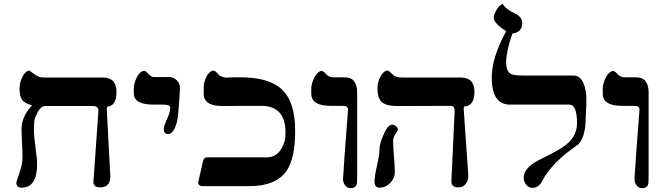

<svg xmlns="http://www.w3.org/2000/svg" viewBox="-20 -953 3366 983"><path d="M544.4 -58.6Q548.3 6.3 493.7 6.3Q455.6 6.3 458.5 -25.4L483.9 -384.8Q485.4 -410.2 454.6 -410.2H210.9Q189.5 -410.2 171.4 -376Q156.2 -348.1 155 -324.5Q153.8 -300.8 153.8 -284.2Q153.8 -254.9 161.9 -198Q169.9 -141.1 169.9 -111.8Q169.9 7.3 91.3 7.8Q63.5 7.8 63.5 -17.6Q63.5 -21.5 79.3 -66.7Q95.2 -111.8 95.2 -147.5Q95.2 -171.4 92.8 -220.2Q90.3 -269 90.3 -293.5Q90.3 -355.5 144.5 -414.1Q106.4 -422.9 93.3 -441.9Q80.1 -460.9 80.1 -501.5Q80.1 -526.9 92.8 -555.4Q105.5 -584 125.5 -591.8Q130.4 -593.3 152.3 -576.2Q176.3 -555.7 203.1 -556.2H505.4Q576.7 -556.2 576.2 -482.4Q576.2 -411.1 530.8 -407.7Q525.9 -403.8 526.9 -387.2Z M826.2 -322.3 842.8 -361.8Q850.6 -380.9 851.6 -402.3Q851.6 -417.5 811 -417.5H764.2Q666.5 -417.5 665 -474.6V-500Q665 -523.9 679 -554Q692.9 -584 713.4 -590.3Q722.2 -592.8 734.9 -580.1Q736.3 -577.6 742.7 -571.3Q756.8 -558.6 764.2 -558.6H845.2Q869.1 -558.6 885.7 -541.5Q902.3 -524.4 901.4 -500Q893.6 -357.9 885.7 -328.6Q869.1 -266.6 840.3 -266.6Q818.8 -266.6 818.8 -293.5Q818.4 -304.7 826.2 -322.3Z M996.1 -25.4 1020 -130.9Q1023.9 -147.5 1043 -147.5H1346.7Q1392.6 -147.5 1418.9 -189Q1441.9 -224.6 1441.9 -272.9Q1441.9 -411.1 1317.4 -411.1H1219.7L1121.6 -410.2Q1022.5 -408.7 1022.9 -474.6V-501.5Q1022.9 -529.3 1034.2 -554.7Q1048.3 -586.4 1070.8 -591.8Q1082 -590.3 1089.8 -581.5L1097.7 -572.8Q1111.8 -556.2 1148.4 -554.7Q1138.2 -556.2 1148.4 -556.2Q1175.3 -557.6 1205.6 -557.1Q1355.5 -558.6 1423.3 -495.1Q1491.2 -431.6 1491.2 -283.2Q1491.2 -142.1 1446.8 -77.6Q1392.1 0 1257.8 0H1020Q989.7 0 996.1 -25.4Z M1761.7 -389.6Q1763.2 -411.1 1737.3 -411.1H1672.9Q1573.7 -411.1 1573.7 -473.6V-499Q1573.7 -522.9 1587.6 -552.2Q1601.6 -581.5 1620.6 -588.9Q1633.3 -593.8 1651.4 -571.3Q1666.5 -557.1 1686.5 -557.1H1745.1Q1808.6 -557.1 1808.6 -478.5V-55.7Q1808.6 -16.1 1807.1 -12.7Q1802.2 10.3 1774.4 10.3Q1756.8 10.3 1745.8 -5.6Q1734.9 -21.5 1736.3 -39.6Q1742.7 -144.5 1761.7 -389.6Z M2377.4 -58.6Q2378.9 -31.7 2365.5 -12.7Q2352.1 6.3 2326.7 6.3Q2290 6.3 2291 -25.4L2307.6 -383.3Q2307.6 -396 2303.2 -403.6Q2298.8 -411.1 2287.1 -411.1L2011.7 -410.2Q1958.5 -410.2 1935.5 -429.7Q1912.6 -449.2 1912.6 -501.5Q1912.6 -528.3 1924.3 -553.7Q1938.5 -585.4 1959.5 -591.8Q1967.3 -594.2 1980 -581.5L1987.8 -573.7Q2005.4 -556.2 2035.6 -556.2H2337.9Q2409.2 -556.2 2409.2 -482.4Q2409.2 -411.1 2356.9 -407.7Q2353 -403.8 2354.5 -387.2ZM1992.7 -230Q1992.7 -203.1 1997.1 -151.1Q2001.5 -99.1 2001.5 -72.3Q2001.5 -40.5 1978 -16.4Q1954.6 7.8 1922.9 7.8Q1897.5 7.8 1897.5 -23.9Q1897.5 -50.8 1910.2 -105.5Q1922.9 -160.2 1922.9 -188.7Q1922.9 -217.3 1943.4 -262.7Q1964.8 -314.9 1988.8 -314.9Q1997.6 -314.9 2007.1 -307.4Q2016.6 -299.8 2016.6 -290.5Q2016.6 -284.2 2011.7 -276.9Q1992.7 -255.4 1992.7 -230Z M2619.6 -882.3Q2653.8 -865.7 2653.8 -834Q2653.8 -788.1 2603 -780.8Q2571.3 -688 2571.3 -634.8Q2571.3 -590.3 2592.8 -576.2Q2609.4 -565.9 2656.2 -566.4H2915Q2972.2 -566.4 2981.4 -463.4Q2983.9 -434.1 2977.5 -322.3Q2973.6 -251 2941.9 -214.4Q2806.2 -123 2755.4 -25.4Q2737.8 8.8 2705.6 8.8Q2686.5 8.8 2673.8 -7.6Q2661.1 -23.9 2661.1 -43Q2661.1 -83.5 2713.4 -119.1Q2726.1 -127.9 2800.8 -165Q2864.3 -196.8 2892.6 -224.6Q2934.6 -266.6 2934.1 -322.3Q2934.1 -417.5 2895 -417.5H2590.3Q2497.6 -417.5 2497.6 -556.2Q2497.6 -657.7 2571.3 -793.5Q2507.8 -834 2507.8 -861.8Q2507.8 -879.4 2522.9 -903.8Q2538.1 -928.2 2554.7 -933.1Q2564 -909.2 2619.6 -882.3Z M3253.9 -389.6Q3255.4 -411.1 3229.5 -411.1H3165Q3065.9 -411.1 3065.9 -473.6V-499Q3065.9 -522.9 3079.8 -552.2Q3093.8 -581.5 3112.8 -588.9Q3125.5 -593.8 3143.6 -571.3Q3158.7 -557.1 3178.7 -557.1H3237.3Q3300.8 -557.1 3300.8 -478.5V-55.7Q3300.8 -16.1 3299.3 -12.7Q3294.4 10.3 3266.6 10.3Q3249 10.3 3238 -5.6Q3227.1 -21.5 3228.5 -39.6Q3234.9 -144.5 3253.9 -389.6Z"/></svg>

Font: Accordance
Style: Bold
Weight: 700
Version: Version 1.2 (build January 31, 2020) Miklal Software Solutio